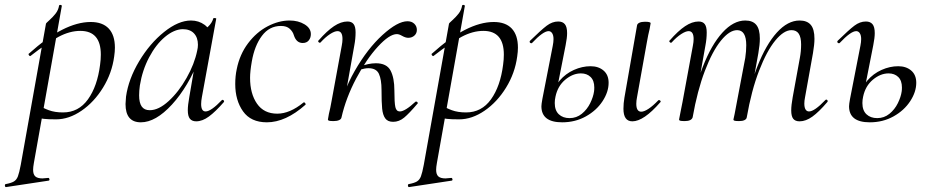

<svg xmlns="http://www.w3.org/2000/svg" viewBox="-82 -482 3763 777"><path d="M-59 263Q-37 259 -26 252.5Q-15 246 -9.5 231.5Q-4 217 2 185L104 -386Q104 -388 118 -400.5Q132 -413 143 -427Q154 -441 157 -459Q158 -463 163.5 -462Q169 -461 168 -457L55 178Q52 195 52 205Q52 224 61 232Q70 240 90 240Q95 240 113 238H114Q117 238 118 243Q119 248 115 249L-57 275Q-61 276 -62 270Q-63 264 -59 263ZM57 -8 67 -60Q91 -45 115.5 -36Q140 -27 173 -27Q236 -27 274 -80Q312 -133 323 -220Q326 -241 326 -261Q326 -357 243 -357Q200 -357 155 -333Q110 -309 42 -256L40 -255Q37 -255 34.5 -259.5Q32 -264 35 -265Q177 -393 285 -393Q333 -393 358 -366.5Q383 -340 383 -289Q383 -273 380 -253Q371 -186 335 -127.5Q299 -69 248 -34Q197 1 145 1Q112 1 95.5 -1Q79 -3 57 -8Z M426 -61Q426 -69 428 -91Q438 -162 481 -234Q524 -306 582 -352.5Q640 -399 691 -399Q722 -399 746 -381.5Q770 -364 773 -330L730 -357Q744 -359 760 -374Q776 -389 781 -407Q782 -410 788 -409Q794 -408 793 -406L735 -89Q732 -73 732 -61Q732 -31 750 -31Q772 -31 816 -77Q817 -78 819 -78Q822 -78 824 -74.5Q826 -71 824 -69Q790 -30 763.5 -10.5Q737 9 712 9Q695 9 686.5 -1.5Q678 -12 678 -36Q678 -56 684 -89L708 -229L725 -246Q680 -131 614 -59Q548 13 488 13Q426 13 426 -61ZM716 -277Q719 -289 719 -301Q719 -330 703 -347Q687 -364 657 -364Q622 -363 585.5 -332.5Q549 -302 521.5 -250Q494 -198 484 -136Q481 -114 481 -96Q481 -66 491.5 -51Q502 -36 524 -36Q560 -36 600.5 -73Q641 -110 673 -166.5Q705 -223 716 -277Z M870 -142Q870 -174 876 -202Q888 -262 922 -307Q956 -352 1001 -375.5Q1046 -399 1090 -399Q1125 -399 1150.5 -383.5Q1176 -368 1176 -344Q1176 -329 1167.5 -318.5Q1159 -308 1143 -308Q1117 -308 1107 -340Q1103 -354 1090.5 -365.5Q1078 -377 1055 -377Q1008 -377 978 -337Q948 -297 937 -233Q930 -193 930 -167Q930 -103 958 -62.5Q986 -22 1040 -22Q1091 -22 1146 -67L1148 -68Q1151 -68 1153.5 -64Q1156 -60 1154 -58Q1074 13 998 13Q933 13 901.5 -31.5Q870 -76 870 -142Z M1567 -396Q1584 -396 1594.5 -386Q1605 -376 1605 -361Q1605 -347 1595 -338Q1585 -329 1570 -329Q1559 -329 1545 -337Q1533 -344 1524 -344Q1494 -344 1447.5 -293.5Q1401 -243 1359.5 -164.5Q1318 -86 1300 -7L1286 -8Q1302 -105 1353.5 -195Q1405 -285 1466 -340.5Q1527 -396 1567 -396ZM1245 2 1249 -21Q1255 -45 1260 -74L1301 -297Q1304 -312 1304 -324Q1304 -356 1284 -356Q1272 -356 1253.5 -344Q1235 -332 1215 -310Q1214 -309 1212 -309Q1209 -309 1206.5 -312.5Q1204 -316 1207 -318Q1241 -357 1269.5 -376Q1298 -395 1324 -395Q1341 -395 1349 -384.5Q1357 -374 1357 -351Q1357 -325 1352 -299L1300 -7Q1299 0 1290.5 4Q1282 8 1268 8Q1254 8 1249.5 6.5Q1245 5 1245 2ZM1462 -118Q1462 -160 1451.5 -183Q1441 -206 1409 -206Q1395 -206 1375 -200L1373 -212Q1409 -226 1439 -226Q1483 -226 1498.5 -196.5Q1514 -167 1514 -116Q1514 -66 1518 -48.5Q1522 -31 1536 -31Q1557 -31 1599 -70Q1600 -71 1602 -71Q1606 -71 1608 -67.5Q1610 -64 1607 -62Q1574 -23 1553.5 -6Q1533 11 1509 11Q1487 11 1477 -3Q1467 -17 1464.5 -42.5Q1462 -68 1462 -118Z M1572 263Q1594 259 1605 252.5Q1616 246 1621.5 231.5Q1627 217 1633 185L1735 -386Q1735 -388 1749 -400.5Q1763 -413 1774 -427Q1785 -441 1788 -459Q1789 -463 1794.5 -462Q1800 -461 1799 -457L1686 178Q1683 195 1683 205Q1683 224 1692 232Q1701 240 1721 240Q1726 240 1744 238H1745Q1748 238 1749 243Q1750 248 1746 249L1574 275Q1570 276 1569 270Q1568 264 1572 263ZM1688 -8 1698 -60Q1722 -45 1746.5 -36Q1771 -27 1804 -27Q1867 -27 1905 -80Q1943 -133 1954 -220Q1957 -241 1957 -261Q1957 -357 1874 -357Q1831 -357 1786 -333Q1741 -309 1673 -256L1671 -255Q1668 -255 1665.5 -259.5Q1663 -264 1666 -265Q1808 -393 1916 -393Q1964 -393 1989 -366.5Q2014 -340 2014 -289Q2014 -273 2011 -253Q2002 -186 1966 -127.5Q1930 -69 1879 -34Q1828 1 1776 1Q1743 1 1726.5 -1Q1710 -3 1688 -8Z M2441 -42Q2441 -64 2445 -87L2496 -379Q2497 -386 2505.5 -390Q2514 -394 2528 -394Q2551 -394 2551 -388L2547 -365Q2541 -341 2536 -312L2496 -89Q2493 -74 2493 -62Q2493 -30 2513 -30Q2525 -30 2543 -42Q2561 -54 2582 -76Q2583 -77 2585 -77Q2589 -77 2591 -73.5Q2593 -70 2590 -68Q2523 9 2477 9Q2441 9 2441 -42ZM2109 -52Q2109 -60 2113 -82L2155 -297Q2158 -312 2158 -324Q2158 -339 2152.5 -347.5Q2147 -356 2138 -356Q2116 -356 2071 -308Q2070 -307 2068 -307Q2064 -307 2062 -310.5Q2060 -314 2063 -317Q2108 -361 2130.5 -378Q2153 -395 2177 -395Q2195 -395 2204 -384Q2213 -373 2213 -348Q2213 -329 2207 -299L2166 -91Q2163 -78 2163 -65Q2163 -35 2179.5 -19.5Q2196 -4 2223 -4Q2251 -4 2272.5 -21.5Q2294 -39 2306.5 -64.5Q2319 -90 2322 -112Q2323 -118 2323 -128Q2323 -156 2308 -170.5Q2293 -185 2269 -185Q2236 -185 2205.5 -159.5Q2175 -134 2166 -91L2152 -92Q2159 -128 2183 -156Q2207 -184 2240.5 -199Q2274 -214 2308 -214Q2340 -214 2360.5 -196.5Q2381 -179 2381 -147Q2381 -110 2356.5 -72.5Q2332 -35 2289 -11Q2246 13 2193 13Q2109 13 2109 -52Z M3120 -35Q3120 -56 3126 -89L3155 -248Q3160 -274 3160 -302Q3160 -331 3150.5 -345.5Q3141 -360 3121 -360Q3090 -360 3055.5 -318Q3021 -276 2990 -196Q2959 -116 2940 -7L2929 -8Q2948 -124 2983 -213Q3018 -302 3062 -350.5Q3106 -399 3154 -399Q3184 -399 3199 -381.5Q3214 -364 3214 -325Q3214 -302 3208 -267L3176 -89Q3173 -74 3173 -63Q3173 -47 3178 -39Q3183 -31 3192 -31Q3214 -31 3258 -77Q3260 -79 3262 -79Q3265 -79 3267 -75.5Q3269 -72 3266 -69Q3232 -29 3205.5 -10Q3179 9 3154 9Q3136 9 3128 -1.5Q3120 -12 3120 -35ZM2666 2Q2666 1 2674 -39L2680 -69L2722 -297Q2725 -312 2725 -324Q2725 -356 2705 -356Q2693 -356 2674.5 -344Q2656 -332 2636 -310Q2635 -309 2633 -309Q2630 -309 2627.5 -312.5Q2625 -316 2628 -318Q2662 -357 2690.5 -376Q2719 -395 2745 -395Q2762 -395 2770 -384.5Q2778 -374 2778 -351Q2778 -325 2773 -299L2721 -7Q2716 8 2689 8Q2675 8 2670.5 6.5Q2666 5 2666 2ZM2886 2 2891 -21 2901 -74 2934 -248Q2938 -275 2938 -299Q2938 -360 2901 -360Q2870 -360 2835.5 -317.5Q2801 -275 2770.5 -195Q2740 -115 2721 -7L2708 -8Q2728 -124 2762.5 -212.5Q2797 -301 2841.5 -350Q2886 -399 2934 -399Q2964 -399 2978.5 -381.5Q2993 -364 2993 -326Q2993 -302 2987 -267L2940 -7Q2939 0 2931 4Q2923 8 2909 8Q2895 8 2890.5 6.5Q2886 5 2886 2Z M3354 -52Q3354 -60 3358 -82L3400 -297Q3403 -312 3403 -324Q3403 -339 3397.5 -347.5Q3392 -356 3383 -356Q3361 -356 3316 -308Q3315 -307 3313 -307Q3309 -307 3307 -310.5Q3305 -314 3308 -317Q3353 -361 3375.5 -378Q3398 -395 3422 -395Q3440 -395 3449 -384Q3458 -373 3458 -348Q3458 -329 3452 -299L3411 -91Q3408 -78 3408 -65Q3408 -35 3424.5 -19.5Q3441 -4 3468 -4Q3496 -4 3517.5 -21.5Q3539 -39 3551.5 -64.5Q3564 -90 3567 -112Q3568 -118 3568 -128Q3568 -156 3553 -170.5Q3538 -185 3514 -185Q3481 -185 3450.5 -159.5Q3420 -134 3411 -91L3397 -92Q3404 -128 3428 -156Q3452 -184 3485.5 -199Q3519 -214 3553 -214Q3585 -214 3605.5 -196.5Q3626 -179 3626 -147Q3626 -110 3601.5 -72.5Q3577 -35 3534 -11Q3491 13 3438 13Q3354 13 3354 -52Z"/></svg>

Font: Cormorant Garamond
Style: Italic
Weight: 400
Italic angle: -10°
Designer: Christian Thalmann (Catharsis Fonts)
Foundry: Catharsis Fonts
Version: Version 4.000